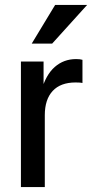

<svg xmlns="http://www.w3.org/2000/svg" viewBox="-20 -760 374 780"><path d="M65 0V-510H157V-391H162V0ZM162 -292 148 -391Q166 -456 202.5 -488Q239 -520 289 -520Q306 -520 315 -517V-423Q311 -424 304 -424.5Q297 -425 287 -425Q226 -425 194 -390.5Q162 -356 162 -292ZM192 -583H109L204 -740H334Z"/></svg>

Font: Instrument Sans SemiCondensed Medium
Style: Regular
Weight: 500
Width: 4
Designer: Rodrigo Fuenzalida
Foundry: fragTYPE
Version: Version 1.000;gftools[0.9.28]